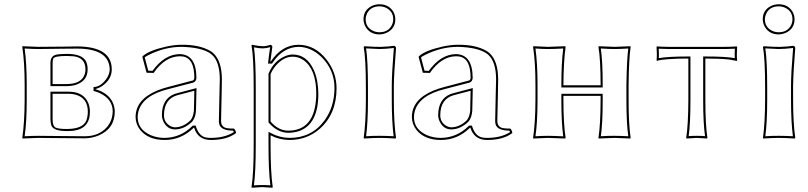

<svg xmlns="http://www.w3.org/2000/svg" viewBox="-20 -650 3809 905"><path d="M161.1 0Q161.1 0 85.9 2.9L85 0Q95.7 -70.3 96.2 -180.2V-249Q96.2 -356.4 85 -429.2L85.9 -432.1Q87.4 -432.1 161.1 -429.2Q202.6 -429.2 279.8 -430.2Q328.1 -431.2 344.2 -431.2Q506.3 -430.2 506.8 -323.2Q506.8 -275.4 460.9 -244.1Q444.3 -233.4 431.2 -231V-229Q494.6 -210.4 514.2 -160.6Q520.5 -143.6 521 -125Q521 -43.5 444.3 -11.2Q413.1 1.5 379.9 2Q298.8 2 206.5 0.5Q172.4 0 161.1 0ZM228 -208V-86.9Q228 -55.7 242.7 -48.3Q257.3 -42 294.9 -42Q369.6 -42 386.7 -81.5Q393.6 -99.1 394 -123Q394 -187.5 336.9 -203.6Q321.3 -208 304.2 -208ZM228 -253.9H294.9Q366.2 -253.9 380.4 -303.7Q382.8 -313.5 382.8 -323.2Q382.8 -378.9 325.2 -384.8Q313.5 -385.7 294.9 -386.2Q239.3 -386.2 231.9 -375Q228 -368.2 228 -352.1ZM161.1 -9.8Q172.4 -9.8 207 -9.3Q300.3 -7.8 379.9 -7.8Q446.3 -7.8 484.4 -51.3Q510.3 -82 511.2 -125Q511.2 -182.6 449.7 -211.4Q439 -216.3 428.2 -219.2L420.9 -221.7V-239.7L429.7 -240.7Q456.1 -244.6 479.5 -275.4Q496.6 -298.8 497.1 -323.2Q494.6 -420.4 344.2 -420.9Q328.6 -420.9 280.3 -420.4Q202.1 -418.9 161.1 -418.9Q133.3 -418.9 96.2 -421.4Q106 -350.6 106 -249V-180.2Q106 -74.2 96.2 -7.8Q133.8 -9.8 161.1 -9.8ZM217.8 -217.8H304.2Q374 -217.8 396.5 -163.6Q403.8 -144.5 403.8 -123Q403.8 -43.9 325.7 -33.7Q311.5 -32.2 294.9 -32.2Q233.9 -32.2 222.7 -57.1Q218.3 -68.8 217.8 -86.9ZM217.8 -244.1V-352.1Q217.8 -383.8 240.7 -391.1Q257.3 -396 294.9 -396Q365.2 -396 384.3 -362.8Q393.1 -346.2 393.1 -323.2Q393.1 -269 338.4 -250.5Q318.4 -244.1 294.9 -244.1Z M1022 -80.1Q1022 -50.8 1049.8 -45.9Q1061.5 -43.9 1083 -43.9Q1090.8 -36.6 1092.8 -22.9Q1049.3 9.8 974.1 9.8Q920.4 9.8 899.9 -34.7Q897 -41.5 895 -47.9H893.1Q834.5 9.8 755.9 9.8Q679.7 9.8 641.1 -37.1Q619.6 -64 619.1 -98.1Q619.1 -180.2 719.7 -222.7Q744.6 -232.9 772.9 -240.2L890.1 -271Q895.5 -274.4 896 -283.2Q896 -375.5 841.8 -383.8Q834.5 -384.8 827.1 -384.8Q757.8 -383.8 704.1 -306.2L670.9 -307.1L650.9 -381.8L653.8 -386.2Q684.1 -412.6 762.7 -430.2Q802.7 -439 835.9 -439Q918.9 -439.9 970.7 -410.2Q980 -404.8 985.8 -398.9Q1025.4 -361.8 1025.9 -276.9Q1025.9 -272.5 1024.9 -215.8Q1022 -98.6 1022 -80.1ZM896 -222.2 815.9 -201.2Q753.4 -183.6 752.9 -106.9Q752.9 -74.2 780.8 -57.1Q793 -50.3 805.2 -49.8Q845.7 -50.8 878.9 -84Q891.1 -100.1 894 -128.9ZM1011.7 -80.1Q1011.7 -98.1 1014.6 -217.8Q1016.1 -272.5 1016.1 -276.9Q1015.6 -358.4 979.5 -391.6Q944.8 -422.4 858.9 -428.2Q846.2 -429.2 835.9 -429.2Q759.8 -429.2 685.1 -393.1Q669.9 -385.7 662.1 -379.9L678.7 -316.9L698.7 -315.9Q755.4 -394 827.1 -395Q905.3 -393.1 905.8 -283.2Q904.8 -266.6 893.1 -261.7V-261.2L775.4 -230.5Q654.3 -201.2 632.8 -126Q628.9 -111.8 628.9 -98.1Q628.9 -40.5 689.5 -13.2Q720.2 0 755.9 0Q831.1 -1 885.7 -55.2L888.7 -58.1H902.3L904.3 -51.3Q918.5 -9.8 948.7 -2.4Q960 0 974.1 0Q1040.5 -0.5 1082 -27.3Q1080.6 -31.2 1078.6 -34.2Q1023.4 -34.7 1014.2 -62.5Q1011.7 -70.8 1011.7 -80.1ZM906.2 -234.9 903.8 -128.9Q901.9 -96.2 886.2 -77.1Q848.6 -40.5 805.2 -40Q768.1 -40 750 -77.6Q743.2 -92.8 743.2 -106.9Q743.2 -183.1 801.3 -206.5Q807.6 -209 813.5 -210.4Z M1175.8 32.2V-234.9Q1175.8 -380.4 1165.5 -436L1167.5 -439Q1202.1 -432.1 1218.8 -432.1Q1237.8 -432.6 1254.4 -439Q1262.7 -437 1263.7 -429.2Q1254.4 -360.4 1254.4 -359.9H1256.3Q1308.6 -438.5 1386.7 -439Q1464.4 -439 1519.5 -368.7Q1565.9 -308.6 1566.4 -234.9Q1566.4 -113.3 1487.3 -43Q1426.8 9.8 1344.7 9.8Q1295.9 9.3 1255.4 -12.2V32.2Q1255.4 165.5 1265.6 231.9L1263.7 234.9Q1261.7 234.9 1215.8 231.9L1166.5 234.9L1165.5 231.9Q1175.8 168.5 1175.8 32.2ZM1255.4 -300.8V-77.1Q1292.5 -34.2 1338.4 -34.2Q1456.5 -34.2 1469.2 -176.8Q1470.7 -192.4 1470.7 -208Q1470.7 -324.2 1410.2 -366.7Q1387.2 -382.8 1359.4 -382.8Q1316.9 -382.8 1280.3 -340.8Q1264.6 -322.3 1255.4 -300.8ZM1185.5 32.2Q1185.5 161.1 1176.8 223.6Q1194.3 222.2 1215.8 222.2Q1238.3 222.2 1254.4 223.6Q1245.6 157.2 1245.6 32.2V-28.8L1260.3 -21Q1299.8 -0.5 1344.7 0Q1449.2 0 1509.8 -82.5Q1556.2 -146.5 1556.6 -234.9Q1556.6 -320.3 1495.6 -380.9Q1446.3 -428.7 1386.7 -429.2Q1314 -427.7 1265.1 -354.5L1262.2 -350.1H1243.2L1244.6 -360.8Q1248.5 -397.5 1253.4 -427.7Q1236.3 -422.4 1218.8 -421.9Q1201.7 -421.9 1177.2 -426.8Q1185.5 -365.7 1185.5 -234.9ZM1245.6 -303.2 1246.6 -304.7Q1271 -363.3 1324.7 -385.7Q1343.3 -393.1 1359.4 -393.1Q1426.3 -393.1 1459.5 -319.3Q1480 -272.5 1480.5 -208Q1480.5 -65.4 1391.1 -32.7Q1367.2 -24.4 1338.4 -23.9Q1287.1 -25.4 1248 -70.3L1245.6 -73.2Z M1693.4 -559.1Q1693.4 -602.5 1732.9 -622.1Q1750 -629.9 1768.6 -629.9Q1814 -629.9 1835 -592.8Q1843.3 -576.7 1843.3 -559.1Q1843.3 -515.6 1803.7 -496.1Q1786.6 -488.3 1768.6 -487.8Q1723.1 -487.8 1702.1 -525.4Q1693.8 -541.5 1693.4 -559.1ZM1704.6 -234.9Q1704.6 -374 1694.3 -428.2L1697.3 -432.1Q1704.1 -432.1 1721.7 -430.7Q1752.4 -428.7 1768.6 -429.2Q1773.4 -429.2 1777.8 -429.2Q1782.2 -429.2 1786.9 -429.7Q1791.5 -430.2 1795.4 -430.2Q1799.3 -430.2 1804.4 -430.7Q1809.6 -431.2 1812 -431.2Q1814.5 -431.2 1819.3 -432.1Q1824.2 -433.1 1825.9 -433.1Q1827.6 -433.1 1832.5 -433.6L1837.4 -434.1Q1845.7 -432.1 1846.7 -423.8Q1836.9 -301.3 1836.4 -246.1V-180.2Q1836.4 -70.8 1846.7 0L1844.2 2.9Q1798.3 0 1770.5 0Q1740.2 0 1696.3 2.9L1694.3 0Q1704.1 -68.4 1704.6 -180.2ZM1703.6 -559.1Q1703.6 -521 1738.8 -504.4Q1752.9 -498 1768.6 -498Q1810.5 -498 1827.6 -532.7Q1833.5 -545.4 1833.5 -559.1Q1833.5 -597.2 1798.3 -613.8Q1784.2 -620.1 1768.6 -620.1Q1726.6 -620.1 1709.5 -585.4Q1703.6 -572.3 1703.6 -559.1ZM1714.4 -234.9V-180.2Q1714.4 -72.3 1705.6 -7.8Q1740.7 -10.3 1770.5 -9.8Q1800.8 -9.8 1835.4 -7.8Q1826.7 -76.7 1826.7 -180.2V-246.1Q1826.7 -304.2 1836.4 -423.8Q1794.4 -418.9 1768.6 -418.9Q1758.3 -418.9 1705.6 -421.9Q1714.4 -364.3 1714.4 -234.9Z M2324.2 -80.1Q2324.2 -50.8 2352.1 -45.9Q2363.8 -43.9 2385.3 -43.9Q2393.1 -36.6 2395 -22.9Q2351.6 9.8 2276.4 9.8Q2222.7 9.8 2202.1 -34.7Q2199.2 -41.5 2197.3 -47.9H2195.3Q2136.7 9.8 2058.1 9.8Q1981.9 9.8 1943.4 -37.1Q1921.9 -64 1921.4 -98.1Q1921.4 -180.2 2022 -222.7Q2046.9 -232.9 2075.2 -240.2L2192.4 -271Q2197.8 -274.4 2198.2 -283.2Q2198.2 -375.5 2144 -383.8Q2136.7 -384.8 2129.4 -384.8Q2060.1 -383.8 2006.3 -306.2L1973.1 -307.1L1953.1 -381.8L1956.1 -386.2Q1986.3 -412.6 2064.9 -430.2Q2105 -439 2138.2 -439Q2221.2 -439.9 2272.9 -410.2Q2282.2 -404.8 2288.1 -398.9Q2327.6 -361.8 2328.1 -276.9Q2328.1 -272.5 2327.1 -215.8Q2324.2 -98.6 2324.2 -80.1ZM2198.2 -222.2 2118.2 -201.2Q2055.7 -183.6 2055.2 -106.9Q2055.2 -74.2 2083 -57.1Q2095.2 -50.3 2107.4 -49.8Q2147.9 -50.8 2181.2 -84Q2193.4 -100.1 2196.3 -128.9ZM2314 -80.1Q2314 -98.1 2316.9 -217.8Q2318.4 -272.5 2318.4 -276.9Q2317.9 -358.4 2281.7 -391.6Q2247.1 -422.4 2161.1 -428.2Q2148.4 -429.2 2138.2 -429.2Q2062 -429.2 1987.3 -393.1Q1972.2 -385.7 1964.4 -379.9L1981 -316.9L2001 -315.9Q2057.6 -394 2129.4 -395Q2207.5 -393.1 2208 -283.2Q2207 -266.6 2195.3 -261.7V-261.2L2077.6 -230.5Q1956.5 -201.2 1935.1 -126Q1931.2 -111.8 1931.2 -98.1Q1931.2 -40.5 1991.7 -13.2Q2022.5 0 2058.1 0Q2133.3 -1 2188 -55.2L2190.9 -58.1H2204.6L2206.5 -51.3Q2220.7 -9.8 2251 -2.4Q2262.2 0 2276.4 0Q2342.8 -0.5 2384.3 -27.3Q2382.8 -31.2 2380.9 -34.2Q2325.7 -34.7 2316.4 -62.5Q2314 -70.8 2314 -80.1ZM2208.5 -234.9 2206.1 -128.9Q2204.1 -96.2 2188.5 -77.1Q2150.9 -40.5 2107.4 -40Q2070.3 -40 2052.2 -77.6Q2045.4 -92.8 2045.4 -106.9Q2045.4 -183.1 2103.5 -206.5Q2109.9 -209 2115.7 -210.4Z M2942.9 -250V-179.2Q2942.9 -63 2952.6 0L2950.7 2.9Q2949.2 2.9 2877 0Q2877 0 2801.8 2.9L2800.8 0Q2810.5 -61 2811 -179.2V-198.2H2635.7V-180.2Q2635.7 -66.9 2646 0L2644 2.9Q2642.6 2.9 2563 0Q2563 0 2493.7 2.9L2492.7 0Q2503.4 -70.3 2503.9 -180.2V-249Q2503.9 -356.4 2492.7 -429.2L2493.7 -432.1Q2495.1 -432.1 2563 -429.2Q2563 -429.2 2644 -432.1L2646 -429.2Q2636.2 -356.9 2635.7 -249V-248H2811V-250Q2811 -369.1 2800.8 -429.2L2801.8 -432.1Q2803.2 -432.1 2877 -429.2Q2877 -429.2 2950.7 -432.1L2952.6 -429.2Q2944.3 -375 2942.9 -250ZM2932.6 -250Q2934.6 -372.1 2941.4 -421.4Q2903.8 -418.9 2877 -418.9Q2849.1 -418.9 2812 -421.4Q2820.8 -362.3 2820.8 -250V-237.8H2626V-249Q2626 -354 2634.8 -421.4Q2590.8 -418.9 2563 -418.9Q2535.6 -418.9 2503.9 -421.4Q2513.7 -350.6 2513.7 -249V-180.2Q2513.7 -74.2 2503.9 -7.8Q2536.1 -9.8 2563 -9.8Q2591.8 -9.8 2634.8 -7.3Q2626 -72.3 2626 -180.2V-208H2820.8V-179.2Q2820.8 -65.4 2812 -7.8Q2849.1 -10.3 2877 -9.8Q2904.8 -9.8 2941.4 -7.8Q2932.6 -68.8 2932.6 -179.2Z M3224.6 -374Q3168.5 -374 3131.3 -371.1Q3094.2 -368.2 3085.4 -365.7L3076.7 -362.8L3074.7 -366.2Q3077.6 -389.2 3074.7 -429.2L3076.7 -431.2Q3106.9 -429.2 3131.3 -429.2H3397.5Q3422.9 -429.2 3452.6 -431.2L3454.6 -429.2Q3451.7 -388.2 3454.6 -366.2L3452.6 -362.8Q3452.6 -362.8 3416 -369.6Q3373 -374 3304.7 -374V-180.2Q3304.7 -63 3314.5 0L3312.5 2.9Q3310.5 2.9 3264.6 0L3215.3 2.9L3214.4 0Q3224.1 -61 3224.6 -180.2ZM3224.6 -383.8H3234.4V-180.2Q3234.4 -65.9 3226.1 -8.3Q3243.2 -9.8 3264.6 -9.8Q3286.6 -9.8 3303.2 -8.3Q3294.4 -69.3 3294.4 -180.2V-383.8H3304.7Q3401.9 -383.8 3443.4 -376Q3442.4 -395 3443.8 -420.4Q3418 -418.9 3397.5 -418.9H3131.3Q3110.4 -418.9 3085 -420.4Q3086.4 -394.5 3085.4 -376Q3128.9 -383.8 3224.6 -383.8Z M3575.2 -559.1Q3575.2 -602.5 3614.7 -622.1Q3631.8 -629.9 3650.4 -629.9Q3695.8 -629.9 3716.8 -592.8Q3725.1 -576.7 3725.1 -559.1Q3725.1 -515.6 3685.5 -496.1Q3668.5 -488.3 3650.4 -487.8Q3605 -487.8 3584 -525.4Q3575.7 -541.5 3575.2 -559.1ZM3586.4 -234.9Q3586.4 -374 3576.2 -428.2L3579.1 -432.1Q3585.9 -432.1 3603.5 -430.7Q3634.3 -428.7 3650.4 -429.2Q3655.3 -429.2 3659.7 -429.2Q3664.1 -429.2 3668.7 -429.7Q3673.3 -430.2 3677.2 -430.2Q3681.2 -430.2 3686.3 -430.7Q3691.4 -431.2 3693.8 -431.2Q3696.3 -431.2 3701.2 -432.1Q3706.1 -433.1 3707.8 -433.1Q3709.5 -433.1 3714.4 -433.6L3719.2 -434.1Q3727.5 -432.1 3728.5 -423.8Q3718.8 -301.3 3718.3 -246.1V-180.2Q3718.3 -70.8 3728.5 0L3726.1 2.9Q3680.2 0 3652.3 0Q3622.1 0 3578.1 2.9L3576.2 0Q3585.9 -68.4 3586.4 -180.2ZM3585.4 -559.1Q3585.4 -521 3620.6 -504.4Q3634.8 -498 3650.4 -498Q3692.4 -498 3709.5 -532.7Q3715.3 -545.4 3715.3 -559.1Q3715.3 -597.2 3680.2 -613.8Q3666 -620.1 3650.4 -620.1Q3608.4 -620.1 3591.3 -585.4Q3585.4 -572.3 3585.4 -559.1ZM3596.2 -234.9V-180.2Q3596.2 -72.3 3587.4 -7.8Q3622.6 -10.3 3652.3 -9.8Q3682.6 -9.8 3717.3 -7.8Q3708.5 -76.7 3708.5 -180.2V-246.1Q3708.5 -304.2 3718.3 -423.8Q3676.3 -418.9 3650.4 -418.9Q3640.1 -418.9 3587.4 -421.9Q3596.2 -364.3 3596.2 -234.9Z"/></svg>

Font: Linux Biolinum Outline O
Style: Bold
Weight: 700
Designer: Philipp H. Poll
Foundry: Philipp H. Poll
Version: Version 0.9.2